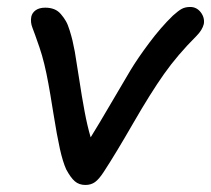

<svg xmlns="http://www.w3.org/2000/svg" viewBox="-20 -501 606 551"><path d="M225.1 29.8Q207 29.8 194.8 19.3Q182.6 8.8 169.9 -15.1Q160.2 -36.6 151.9 -73.7Q143.6 -110.8 133.3 -175.3Q123 -239.7 119.1 -259.8Q107.9 -322.3 93.5 -364.3Q79.1 -406.2 73 -421.6Q66.9 -437 69.8 -453.1Q72.3 -464.4 82.5 -471.7Q92.8 -479 109.9 -479Q124 -479 135.3 -474.6Q146.5 -470.2 154.8 -460.4Q163.1 -450.7 168.9 -440.7Q174.8 -430.7 179.9 -413.8Q185.1 -397 188 -384.8Q190.9 -372.6 194.8 -352.1Q199.2 -327.1 207 -275.4Q214.8 -223.6 222.7 -181.6Q230.5 -139.6 240.2 -106.9Q262.7 -143.1 297.9 -203.4Q333 -263.7 354 -298.6Q375 -333.5 408.2 -377.9Q441.4 -422.4 476.1 -456.1Q491.7 -470.2 501.7 -475.6Q511.7 -481 525.9 -481Q544.4 -481 556.2 -465.6Q567.9 -450.2 564.9 -432.1Q560.5 -414.6 543.9 -397.9Q489.3 -343.3 450.7 -288.6Q412.1 -233.9 362.3 -147.5Q312.5 -61 277.8 -7.8Q264.2 13.2 252.7 21.5Q241.2 29.8 225.1 29.8Z"/></svg>

Font: Shantell Sans Bouncy
Style: Italic
Weight: 400
Italic angle: -11.31°
Designer: Stephen Nixon, Anya Danilova, Shantell Martin
Foundry: Arrow Type
Version: Version 1.006;[9816181b4]